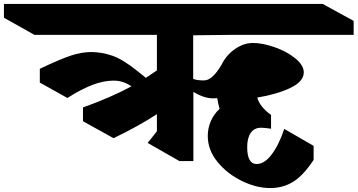

<svg xmlns="http://www.w3.org/2000/svg" viewBox="-167 -806 1814 974"><path d="M813 -406Q831 -398 868 -398Q890 -398 912.5 -419Q935 -440 955 -475V-474Q980 -526 1024.5 -557Q1069 -588 1116 -588Q1165 -588 1226.5 -566.5Q1288 -545 1331 -510Q1374 -475 1374 -439Q1374 -393 1307 -360.5Q1240 -328 1138 -311Q1151 -264 1208 -223V-153Q1176 -158 1157 -158Q1123 -158 1105 -132Q1087 -106 1087 -60Q1087 26 1135 26Q1174 26 1210.5 -21.5Q1247 -69 1275 -152L1424 -66V5Q1372 84 1320.5 116Q1269 148 1203 148Q1134 148 1060 112Q986 76 936.5 15.5Q887 -45 887 -116Q887 -156 902.5 -191.5Q918 -227 947 -254Q939 -281 935 -308Q928 -307 914 -307Q868 -307 814 -340V11H743L582 -81L629 -140V-227Q536 -166 409 -105L254 -191V-261Q394 -311 500 -368Q476 -384 454.5 -390.5Q433 -397 409 -397Q358 -397 301 -375Q244 -353 175 -309L35 -387V-457Q138 -506 192.5 -524Q247 -542 296 -542Q349 -542 402.5 -523.5Q456 -505 527 -448L573 -411L629 -449V-629H8L-147 -716V-786H1470L1627 -700V-629H995L813 -627Z"/></svg>

Font: Inknut Antiqua ExtraBold
Style: Regular
Weight: 800
Designer: Claus Eggers Sørensen
Foundry: Claus Eggers Sørensen
Version: Version 1.003; ttfautohint (v1.8.2) -l 8 -r 50 -G 200 -x 14 